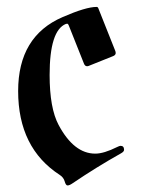

<svg xmlns="http://www.w3.org/2000/svg" viewBox="-20 -534 412 563"><path d="M33.2 -267.1Q33.2 -427.7 163.6 -483.9Q231.9 -513.7 263.2 -513.7Q266.6 -513.7 268.1 -510.3L318.4 -383.8Q319.3 -381.3 319.3 -378.9Q319.3 -372.6 312 -369.6L240.2 -340.8Q237.8 -339.8 235.4 -339.8Q229 -339.8 226.1 -347.7L181.6 -459.5Q179.7 -464.4 177.2 -464.4Q174.8 -464.4 173.3 -463.9Q125.5 -444.8 125.5 -314Q125.5 -216.8 151.9 -167.5Q196.8 -83.5 259.3 -83.5Q284.7 -83.5 323.7 -103Q330.6 -106.4 333.5 -106.4Q343.8 -106.4 343.8 -94.7Q343.8 -89.4 335 -84.5Q262.7 -43.9 192.9 3.4Q183.6 9.8 178.2 9.8Q172.9 9.8 169.7 -2Q166.5 -13.7 155.3 -21Q33.2 -100.1 33.2 -267.1Z"/></svg>

Font: UnifrakturMaguntia19
Style: Book
Weight: 400
Designer: j. 'mach' wust, Gerrit Ansmann, Georg Duffner, based on a font by Peter Wiegel, original typeface by Carl Albert Fahrenw
Version: Version 2017-03-19